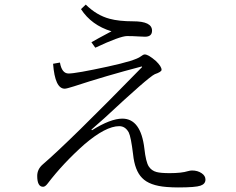

<svg xmlns="http://www.w3.org/2000/svg" viewBox="-20 -821 1040 846"><path d="M382.8 -634.8Q404.3 -647.5 471.2 -683.1Q382.8 -710 336.9 -780.8L357.9 -800.8Q405.8 -753.4 462.9 -738.3Q503.9 -727.1 566.9 -727.1Q649.9 -727.1 649.9 -686Q649.9 -659.2 619.1 -659.2Q607.9 -659.2 594.7 -660.2Q564.9 -662.1 540 -662.1Q509.3 -662.1 399.9 -610.8ZM244.1 -545.4Q252.4 -497.1 282.2 -497.1Q314.9 -497.1 456.1 -527.8Q577.1 -554.2 600.1 -572.3Q611.3 -581.1 617.7 -581.1Q633.8 -581.1 667 -552.2Q691.9 -528.3 691.9 -513.2Q691.9 -504.4 662.1 -494.1Q634.3 -481.4 439.9 -300.3L382.8 -250L385.3 -247.1Q467.3 -298.3 519 -298.3Q600.6 -298.3 616.2 -166Q622.6 -107.9 635.3 -87.9Q647.5 -68.8 669.9 -63Q688 -58.1 728 -58.1Q779.8 -58.1 808.1 -66.9Q818.4 -69.8 826.2 -69.8Q851.1 -69.8 868.7 -57.6Q885.3 -46.4 885.3 -29.8Q885.3 -10.3 863.3 -2.9Q841.8 4.9 764.2 4.9Q739.3 4.9 714.4 2.9Q638.7 -2.9 606 -37.1Q573.7 -69.8 566.4 -141.1Q557.1 -217.3 547.4 -237.3Q532.2 -265.1 505.4 -265.1Q445.8 -265.1 352.1 -185.1Q258.8 -102.5 189.9 -12.2Q179.2 2 169.9 2Q144 2 144 -45.9Q144 -75.2 168 -96.2Q281.7 -193.4 606 -525.4L605 -528.3Q446.3 -486.8 305.2 -440.4Q273.4 -430.2 265.1 -430.2Q222.2 -430.2 213.9 -540Z"/></svg>

Font: I.Ming
Style: Regular
Weight: 400
Designer: Ichiten Fonts Project
Version: Version 5.10 Mar 24, 2018